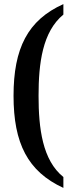

<svg xmlns="http://www.w3.org/2000/svg" viewBox="-20 -784 354 936"><path d="M289 132V79C187 -3 168 -158 168 -317C168 -476 187 -629 289 -713V-764C115 -686 46 -548 46 -317C46 -86 115 52 289 132Z"/></svg>

Font: Noto Serif Hebrew ExtraCondensed SemiBold
Style: Regular
Weight: 600
Width: 2
Designer: Monotype Design Team
Foundry: Monotype Imaging Inc.
Version: Version 2.004